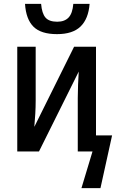

<svg xmlns="http://www.w3.org/2000/svg" viewBox="-20 -781 610 990"><path d="M274 -605Q191 -605 152.5 -643.5Q114 -682 109 -761H192Q196 -712 214.5 -690.5Q233 -669 275 -669Q313 -669 333.5 -690.5Q354 -712 358 -761H442Q436 -684 395.5 -644.5Q355 -605 274 -605ZM400 189 457 0H381V-276Q381 -308 382.5 -344.5Q384 -381 386 -412L181 0H69V-540H164V-262Q164 -229 162 -195Q160 -161 157 -127L362 -540H475V-83H558L498 189Z"/></svg>

Font: Noto Sans Condensed Medium
Style: Regular
Weight: 500
Width: 3
Designer: Monotype Design Team
Foundry: Monotype Imaging Inc.
Version: Version 2.013; ttfautohint (v1.8.4.7-5d5b)